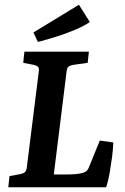

<svg xmlns="http://www.w3.org/2000/svg" viewBox="-20 -790 528 810"><path d="M401 -197 458 -189Q457 -159 452.5 -125.5Q448 -92 442.5 -60Q437 -28 428 0H15L20 -47L68 -56Q80 -59 85.5 -64Q91 -69 93 -83L144 -491Q145 -504 140 -508.5Q135 -513 124 -516L78 -525L83 -572H355L350 -525L287 -516Q278 -514 270.5 -510Q263 -506 261 -489L207 -54H261Q282 -54 299.5 -55.5Q317 -57 330 -61Q341 -64 347 -70.5Q353 -77 357 -89ZM140 -613 121 -653 313 -770 359 -697Q334 -680 296 -664Q258 -648 216.5 -635Q175 -622 140 -613Z"/></svg>

Font: Yrsa SemiBold
Style: Italic
Weight: 600
Italic angle: -7.10001°
Version: Version 2.004